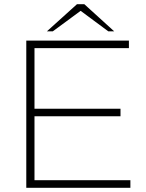

<svg xmlns="http://www.w3.org/2000/svg" viewBox="-20 -893 695 913"><path d="M105 0V-700H593V-664H144V-376H553V-340H144V-36H600V0ZM203 -744 346 -873H381L371 -847L231 -744ZM495 -744 356 -847 346 -873H381L523 -744Z"/></svg>

Font: REM Medium Thin
Style: Regular
Weight: 250
Version: Version 1.005;gftools[0.9.28]